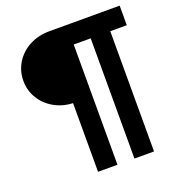

<svg xmlns="http://www.w3.org/2000/svg" viewBox="-148 -842 1011 1089"><g transform="rotate(-20 357.0 -298.0)"><path d="M257.8 -290.5Q195.3 -293 144.8 -322Q94.2 -351.1 65.2 -399.2Q36.1 -447.3 36.1 -504.9Q36.1 -564.9 66.9 -614.3Q97.7 -663.6 151.1 -691.7Q204.6 -719.7 270.5 -719.7H695.3V-601.6H595.7V124H477.5V-601.6H375V124H257.8Z"/></g></svg>

Font: Reddit Sans Fudge ExtraBold
Style: Regular
Weight: 800
Designer: Stephen Hutchings
Foundry: Reddit
Version: Version 1.011